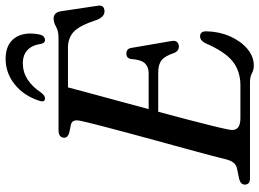

<svg xmlns="http://www.w3.org/2000/svg" viewBox="-143 -791 948 702"><g transform="rotate(-90 331.0 -440.0)"><path d="M382 0H30.5Q17.5 0 12.2 -5.2Q7 -10.5 7 -18.5Q7 -34 27.5 -39.5L61.5 -46.5Q76 -49 84.2 -57Q92.5 -65 98 -82Q102 -100 112.5 -139.2Q123 -178.5 137.2 -230.8Q151.5 -283 167.2 -340.2Q183 -397.5 197.5 -451.8Q212 -506 223.2 -549.5Q234.5 -593 239.5 -616.5Q248 -649.5 227 -654.5L196.5 -661Q178.5 -666 178.5 -679Q178.5 -700 206.5 -700H543.5Q568.5 -700 584.2 -709Q600 -718 614 -718Q635.5 -718 640.5 -693.5L660.5 -560Q666 -534 643.5 -532Q622 -530 610 -558Q589 -623 566 -644.2Q543 -665.5 508.5 -665.5H362.5Q354.5 -635 341.8 -587.8Q329 -540.5 313.8 -484.5Q298.5 -428.5 283 -370.5H414.5Q437 -370.5 450.5 -384.2Q464 -398 466.5 -437Q470.5 -452 485.5 -452Q504.5 -452 507 -433L532 -287Q534.5 -273 528.5 -266.8Q522.5 -260.5 513 -260Q497 -259.5 489 -275.5Q477.5 -311 461.8 -323.2Q446 -335.5 417 -335.5H273.5Q258 -278.5 244.5 -226.8Q231 -175 221.5 -136.2Q212 -97.5 208.5 -79Q198 -35 249.5 -35H369.5Q422 -35 457.8 -63.5Q493.5 -92 524 -163Q534 -182.5 549 -182.5Q568 -182.5 567.5 -159Q566.5 -112.5 549.2 -73.2Q532 -34 503.8 -10Q475.5 14 442.5 14Q427 14 414 7Q401 0 382 0ZM450 -830.5Q387.5 -830.5 342 -762Q332 -749.5 322.5 -749.5Q306.5 -749.5 313.5 -770Q331.5 -826.5 373.2 -860Q415 -893.5 467 -893.5Q519 -893.5 543 -860Q567 -826.5 556 -770Q551.5 -749.5 535 -749.5Q526 -749.5 522 -762Q512.5 -830.5 450 -830.5Z"/></g></svg>

Font: Fraunces 9pt
Style: Italic
Weight: 400
Italic angle: -16°
Version: Version 1.000;[b76b70a41]